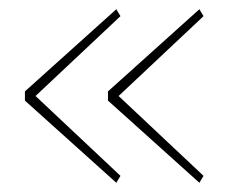

<svg xmlns="http://www.w3.org/2000/svg" viewBox="-20 -502 512 416"><path d="M232 -106 34 -284V-304L232 -482L241 -467L57 -294L241 -121ZM412 -106 214 -284V-304L412 -482L421 -467L237 -294L421 -121Z"/></svg>

Font: Plexus Sans Thin
Style: Regular
Weight: 250
Version: Version 2.001;PS 002.001;hotconv 1.0.70;makeotf.lib2.5.58329